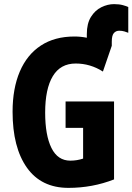

<svg xmlns="http://www.w3.org/2000/svg" viewBox="-20 -901 642 931"><path d="M533 -881Q558 -881 576 -876Q594 -871 602 -867V-742Q595 -745 583.5 -748.5Q572 -752 558 -752Q542 -752 532 -740.5Q522 -729 522 -699V-679L479 -554Q418 -593 347 -593Q273 -593 236 -531.5Q199 -470 199 -355Q199 -245 229.5 -183.5Q260 -122 321 -122Q353 -122 383 -132V-281H298V-409H533V-31Q428 10 312 10Q180 10 110.5 -88Q41 -186 41 -359Q41 -472 76 -554Q111 -636 178 -680Q245 -724 341 -724Q371 -724 401 -718V-736Q401 -787 421 -819Q441 -851 471.5 -866Q502 -881 533 -881Z"/></svg>

Font: Noto Sans ExtraCondensed ExtraBold
Style: Regular
Weight: 800
Width: 2
Designer: Monotype Design Team
Foundry: Monotype Imaging Inc.
Version: Version 2.013; ttfautohint (v1.8.4.7-5d5b)